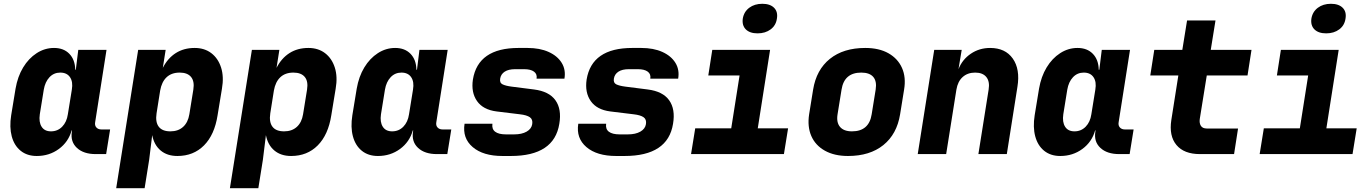

<svg xmlns="http://www.w3.org/2000/svg" viewBox="-20 -813 7240 1013"><path d="M174 10Q123 10 89 -17.5Q55 -45 42 -93.5Q29 -142 39 -205L62 -345Q73 -409 102 -457Q131 -505 173.5 -532.5Q216 -560 265 -560Q316 -560 346 -529Q376 -498 377 -445H380L393 -550H542L482 -168Q479 -151 488.5 -140.5Q498 -130 515 -130H561L540 0H485Q421 0 386 -32.5Q351 -65 359 -117L360 -125H358Q341 -64 290.5 -27Q240 10 174 10ZM249 -120Q284 -120 308 -144.5Q332 -169 338 -210L359 -340Q366 -381 349.5 -405.5Q333 -430 298 -430Q264 -430 241 -405.5Q218 -381 211 -340L190 -210Q184 -169 199.5 -144.5Q215 -120 249 -120Z M593 180 709 -550H854L839 -455Q865 -506 907.5 -533Q950 -560 1007 -560Q1059 -560 1095 -532.5Q1131 -505 1146.5 -456.5Q1162 -408 1151 -345L1128 -205Q1112 -102 1056.5 -46Q1001 10 916 10Q862 10 827.5 -19Q793 -48 783 -100L767 30L743 180ZM879 -120Q920 -120 946 -143.5Q972 -167 979 -210L1000 -340Q1007 -384 988 -407Q969 -430 928 -430Q885 -430 859 -405.5Q833 -381 825 -335L806 -215Q799 -169 817.5 -144.5Q836 -120 879 -120Z M1193 180 1309 -550H1454L1439 -455Q1465 -506 1507.5 -533Q1550 -560 1607 -560Q1659 -560 1695 -532.5Q1731 -505 1746.5 -456.5Q1762 -408 1751 -345L1728 -205Q1712 -102 1656.5 -46Q1601 10 1516 10Q1462 10 1427.5 -19Q1393 -48 1383 -100L1367 30L1343 180ZM1479 -120Q1520 -120 1546 -143.5Q1572 -167 1579 -210L1600 -340Q1607 -384 1588 -407Q1569 -430 1528 -430Q1485 -430 1459 -405.5Q1433 -381 1425 -335L1406 -215Q1399 -169 1417.5 -144.5Q1436 -120 1479 -120Z M1974 10Q1923 10 1889 -17.5Q1855 -45 1842 -93.5Q1829 -142 1839 -205L1862 -345Q1873 -409 1902 -457Q1931 -505 1973.5 -532.5Q2016 -560 2065 -560Q2116 -560 2146 -529Q2176 -498 2177 -445H2180L2193 -550H2342L2282 -168Q2279 -151 2288.5 -140.5Q2298 -130 2315 -130H2361L2340 0H2285Q2221 0 2186 -32.5Q2151 -65 2159 -117L2160 -125H2158Q2141 -64 2090.5 -27Q2040 10 1974 10ZM2049 -120Q2084 -120 2108 -144.5Q2132 -169 2138 -210L2159 -340Q2166 -381 2149.5 -405.5Q2133 -430 2098 -430Q2064 -430 2041 -405.5Q2018 -381 2011 -340L1990 -210Q1984 -169 1999.5 -144.5Q2015 -120 2049 -120Z M2631 10Q2529 10 2474 -37Q2419 -84 2431 -160H2578Q2574 -132 2592.5 -118Q2611 -104 2649 -104H2693Q2733 -104 2758.5 -118.5Q2784 -133 2788 -158Q2792 -183 2775.5 -194.5Q2759 -206 2723 -210L2600 -225Q2529 -234 2497 -279.5Q2465 -325 2475 -393Q2502 -560 2716 -560H2763Q2828 -560 2874.5 -539Q2921 -518 2943.5 -481.5Q2966 -445 2958 -398H2811Q2815 -422 2797.5 -435Q2780 -448 2745 -448H2698Q2663 -448 2643 -435Q2623 -422 2619 -399Q2615 -376 2631.5 -368Q2648 -360 2679 -356L2797 -341Q2877 -331 2910.5 -284Q2944 -237 2931 -160Q2904 10 2675 10Z M3231 10Q3129 10 3074 -37Q3019 -84 3031 -160H3178Q3174 -132 3192.5 -118Q3211 -104 3249 -104H3293Q3333 -104 3358.5 -118.5Q3384 -133 3388 -158Q3392 -183 3375.5 -194.5Q3359 -206 3323 -210L3200 -225Q3129 -234 3097 -279.5Q3065 -325 3075 -393Q3102 -560 3316 -560H3363Q3428 -560 3474.5 -539Q3521 -518 3543.5 -481.5Q3566 -445 3558 -398H3411Q3415 -422 3397.5 -435Q3380 -448 3345 -448H3298Q3263 -448 3243 -435Q3223 -422 3219 -399Q3215 -376 3231.5 -368Q3248 -360 3279 -356L3397 -341Q3477 -331 3510.5 -284Q3544 -237 3531 -160Q3504 10 3275 10Z M3626 0 3648 -136H3838L3882 -415H3717L3738 -550H4043L3978 -136H4138L4116 0ZM3977 -637Q3936 -637 3915 -658Q3894 -679 3899 -715Q3905 -751 3933 -772Q3961 -793 4002 -793Q4043 -793 4064 -772Q4085 -751 4079 -715Q4074 -679 4046 -658Q4018 -637 3977 -637Z M4454 10Q4382 10 4332 -18Q4282 -46 4260.5 -95.5Q4239 -145 4249 -210L4270 -340Q4287 -445 4358.5 -502.5Q4430 -560 4545 -560Q4618 -560 4667.5 -532Q4717 -504 4739 -454.5Q4761 -405 4750 -340L4729 -210Q4712 -105 4640.5 -47.5Q4569 10 4454 10ZM4475 -120Q4565 -120 4579 -210L4600 -340Q4607 -384 4587.5 -407Q4568 -430 4524 -430Q4434 -430 4420 -340L4399 -210Q4392 -167 4412 -143.5Q4432 -120 4475 -120Z M4822 0 4909 -550H5054L5037 -448Q5057 -499 5102 -529.5Q5147 -560 5204 -560Q5284 -560 5323.5 -504Q5363 -448 5348 -355L5292 0H5142L5196 -340Q5203 -383 5184 -406.5Q5165 -430 5125 -430Q5085 -430 5059 -406.5Q5033 -383 5026 -340L4972 0Z M5574 10Q5523 10 5489 -17.5Q5455 -45 5442 -93.5Q5429 -142 5439 -205L5462 -345Q5473 -409 5502 -457Q5531 -505 5573.5 -532.5Q5616 -560 5665 -560Q5716 -560 5746 -529Q5776 -498 5777 -445H5780L5793 -550H5942L5882 -168Q5879 -151 5888.5 -140.5Q5898 -130 5915 -130H5961L5940 0H5885Q5821 0 5786 -32.5Q5751 -65 5759 -117L5760 -125H5758Q5741 -64 5690.5 -27Q5640 10 5574 10ZM5649 -120Q5684 -120 5708 -144.5Q5732 -169 5738 -210L5759 -340Q5766 -381 5749.5 -405.5Q5733 -430 5698 -430Q5664 -430 5641 -405.5Q5618 -381 5611 -340L5590 -210Q5584 -169 5599.5 -144.5Q5615 -120 5649 -120Z M6311 0Q6227 0 6187 -48Q6147 -96 6160 -180L6197 -415H6049L6070 -550H6218L6243 -705H6393L6368 -550H6583L6562 -415H6347L6310 -185Q6307 -163 6316 -149Q6325 -135 6347 -135H6512L6491 0Z M6626 0 6648 -136H6838L6882 -415H6717L6738 -550H7043L6978 -136H7138L7116 0ZM6977 -637Q6936 -637 6915 -658Q6894 -679 6899 -715Q6905 -751 6933 -772Q6961 -793 7002 -793Q7043 -793 7064 -772Q7085 -751 7079 -715Q7074 -679 7046 -658Q7018 -637 6977 -637Z"/></svg>

Font: JetBrains Mono NL ExtraBold
Style: Italic
Weight: 800
Italic angle: -9°
Monospace: yes
Designer: Philipp Nurullin, Konstantin Bulenkov
Foundry: JetBrains
Version: Version 2.305; ttfautohint (v1.8.4.7-5d5b)